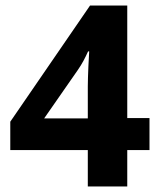

<svg xmlns="http://www.w3.org/2000/svg" viewBox="-20 -671 575 691"><path d="M518 -131V-246H438V-651H304L17 -233V-131H296V0H438V-131ZM296 -245H139L260 -419C276 -442 286 -462 297 -486H301C300 -476 296 -394 296 -360Z"/></svg>

Font: Noto Sans Telugu SemiCondensed
Style: Bold
Weight: 700
Width: 4
Designer: Jelle Bosma - Monotype Design Team
Foundry: Monotype Imaging Inc.
Version: Version 2.005